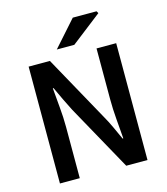

<svg xmlns="http://www.w3.org/2000/svg" viewBox="-123 -943 902 1038"><g transform="rotate(-15 328.0 -424.0)"><path d="M83 0V-654H202L405 -287Q424 -254 440.5 -218Q457 -182 473 -147H477Q473 -198 468 -256.5Q463 -315 463 -370V-654H573V0H454L250 -368Q233 -401 216 -436.5Q199 -472 183 -507H179Q183 -456 188.5 -398.5Q194 -341 194 -286V0ZM254 -704 382 -848H515L522 -836L352 -704Z"/></g></svg>

Font: Mada SemiBold
Style: Regular
Weight: 600
Designer: Khaled Hosny
Version: Version 1.5